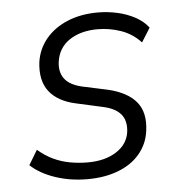

<svg xmlns="http://www.w3.org/2000/svg" viewBox="-43 -538 554 587"><g transform="rotate(-5 234.0 -244.5)"><path d="M203 8Q150 8 104 -7.5Q58 -23 29 -50L56 -95Q78 -76 102 -64.5Q126 -53 153 -48Q180 -43 208 -43Q261 -43 296 -65.5Q331 -88 336 -126Q340 -160 323 -180Q306 -200 268 -208L187 -226Q132 -238 106 -271.5Q80 -305 87 -362Q93 -402 118.5 -432.5Q144 -463 185 -480Q226 -497 278 -497Q308 -497 337.5 -490.5Q367 -484 392 -470.5Q417 -457 432 -437L405 -394Q379 -422 344 -434Q309 -446 273 -446Q221 -446 186.5 -423Q152 -400 146 -357Q142 -326 157 -305.5Q172 -285 209 -276L288 -259Q348 -245 375 -212Q402 -179 394 -123Q389 -84 364 -54Q339 -24 297.5 -8Q256 8 203 8Z"/></g></svg>

Font: Nunito Sans 10pt SemiCondensed Light
Style: Italic
Weight: 300
Width: 4
Italic angle: -9°
Designer: Vernon Adams
Foundry: Vernon Adams
Version: Version 3.101;gftools[0.9.27]